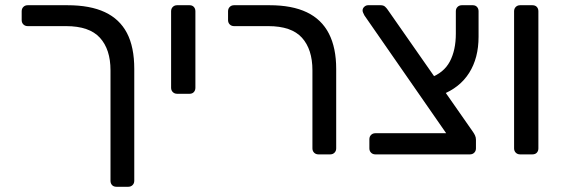

<svg xmlns="http://www.w3.org/2000/svg" viewBox="-20 -591 2158 735"><path d="M403 -322Q403 -402 362.5 -446.5Q322 -491 233 -491H86Q76 -491 69.5 -497.5Q63 -504 63 -514V-548Q63 -558 69.5 -564.5Q76 -571 86 -571H238Q325 -571 381.5 -544.5Q438 -518 466 -464.5Q494 -411 494 -327V101Q494 111 487.5 117.5Q481 124 471 124H426Q415 124 409 117.5Q403 111 403 101Z M658 -232Q648 -232 641.5 -238.5Q635 -245 635 -255V-548Q635 -558 641.5 -564.5Q648 -571 658 -571H706Q716 -571 722 -564.5Q728 -558 728 -548V-255Q728 -245 722 -238.5Q716 -232 706 -232Z M1199 0Q1189 0 1182.5 -6.5Q1176 -13 1176 -23V-322Q1176 -402 1136 -446.5Q1096 -491 1007 -491H876Q866 -491 859.5 -497.5Q853 -504 853 -514V-548Q853 -558 859.5 -564.5Q866 -571 876 -571H1012Q1098 -571 1154.5 -544Q1211 -517 1239 -462.5Q1267 -408 1267 -327V-23Q1267 -13 1260.5 -6.5Q1254 0 1244 0Z M1417 0Q1407 0 1400.5 -6.5Q1394 -13 1394 -23V-58Q1394 -68 1400.5 -74.5Q1407 -81 1417 -81H1688L1375 -532Q1372 -538 1370 -542.5Q1368 -547 1368 -551Q1368 -559 1374.5 -565Q1381 -571 1389 -571H1437Q1448 -571 1454 -565.5Q1460 -560 1464 -554L1790 -87Q1795 -80 1798.5 -72.5Q1802 -65 1802 -56V-23Q1802 -13 1795.5 -6.5Q1789 0 1779 0ZM1670 -228 1626 -293Q1679 -312 1702 -355.5Q1725 -399 1725 -462V-548Q1725 -558 1731.5 -564.5Q1738 -571 1748 -571H1790Q1800 -571 1806 -564.5Q1812 -558 1812 -548V-450Q1812 -369 1776 -312Q1740 -255 1670 -228Z M1971 0Q1961 0 1954.5 -6.5Q1948 -13 1948 -23V-548Q1948 -558 1954.5 -564.5Q1961 -571 1971 -571H2018Q2029 -571 2035 -564.5Q2041 -558 2041 -548V-23Q2041 -13 2035 -6.5Q2029 0 2018 0Z"/></svg>

Font: DVN-Rubik
Style: Regular
Weight: 400
Designer: Hubert and Fischer
Foundry: Hubert & Fischer
Version: Version 2.102